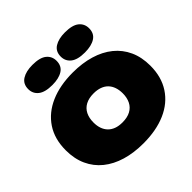

<svg xmlns="http://www.w3.org/2000/svg" viewBox="-194 -908 1081 1081"><g transform="rotate(-45 347.0 -367.5)"><path d="M347 10Q271 10 209 -8.5Q147 -27 102.5 -63Q58 -99 34 -151.5Q10 -204 10 -272Q10 -362 52 -425Q94 -488 169.5 -521Q245 -554 347 -554Q423 -554 485 -535.5Q547 -517 591.5 -481Q636 -445 660 -392.5Q684 -340 684 -272Q684 -183 642.5 -119.5Q601 -56 525.5 -23Q450 10 347 10ZM347 -157Q386 -157 412 -171Q438 -185 451 -211Q464 -237 464 -272Q464 -299 456.5 -320.5Q449 -342 434.5 -357Q420 -372 398 -380Q376 -388 347 -388Q309 -388 283 -374Q257 -360 244 -334Q231 -308 231 -272Q231 -245 238.5 -224Q246 -203 260.5 -188Q275 -173 296.5 -165Q318 -157 347 -157ZM476 -585Q418 -585 390.5 -607Q363 -629 363 -665Q363 -706 394 -725.5Q425 -745 476 -745Q535 -745 562 -723Q589 -701 589 -665Q589 -624 558.5 -604.5Q528 -585 476 -585ZM217 -585Q159 -585 131.5 -607Q104 -629 104 -665Q104 -706 135 -725.5Q166 -745 217 -745Q276 -745 303 -723Q330 -701 330 -665Q330 -624 299.5 -604.5Q269 -585 217 -585Z"/></g></svg>

Font: Mona Sans Expanded Black
Style: Regular
Weight: 900
Width: 7
Designer: Deni Anggara
Foundry: GitHub
Version: Version 2.000